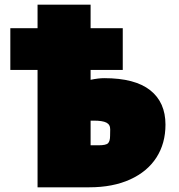

<svg xmlns="http://www.w3.org/2000/svg" viewBox="-20 -798 763 818"><path d="M685 -267Q685 -187 646.5 -127Q608 -67 534.5 -33.5Q461 0 360 0H140V-500H24V-678H140V-778H366V-678H503V-500H366V-458Q399 -465 424 -465Q555 -465 620 -413.5Q685 -362 685 -267ZM380 -284H366V-179H400Q432 -179 440.5 -188Q449 -197 449 -219Q449 -225 449.5 -246Q450 -267 433.5 -275.5Q417 -284 380 -284Z"/></svg>

Font: Ysabeau Black
Style: Regular
Weight: 900
Designer: Christian Thalmann (Catharsis Fonts)
Version: Version 0.003